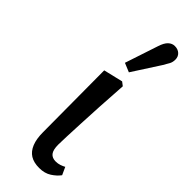

<svg xmlns="http://www.w3.org/2000/svg" viewBox="-261 -793 826 826"><g transform="rotate(45 152.0 -380.0)"><path d="M198 12Q165 12 144 -1Q123 -14 112 -41Q101 -68 101 -109L99 -483L187 -504L204 -491Q199 -417 195.5 -356Q192 -295 190 -248Q188 -201 186.5 -168Q185 -135 185 -118Q185 -85 196 -71.5Q207 -58 228 -58Q242 -58 253.5 -62Q265 -66 274 -71L290 -36Q277 -18 254 -3Q231 12 198 12ZM139 -569 189 -720Q198 -748 211 -760Q224 -772 240 -772Q259 -772 271 -761Q283 -750 283 -732Q283 -717 277 -705.5Q271 -694 260 -676L180 -552Z"/></g></svg>

Font: Source Serif 4
Style: Regular
Weight: 400
Designer: Frank Grießhammer
Foundry: Adobe Systems Incorporated
Version: Version 4.004;hotconv 1.0.116;makeotfexe 2.5.65601